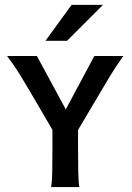

<svg xmlns="http://www.w3.org/2000/svg" viewBox="-20 -763 540 783"><path d="M210.4 -205.1 102.5 -389.6Q81.5 -425.8 60.5 -459.7Q39.6 -493.7 8.8 -534.7H130.4L286.1 -247.1ZM188.5 0Q192.4 -22 193.1 -63.5Q193.8 -105 193.8 -159.2V-254.4H298.3V-159.2Q298.3 -105 299.1 -63.5Q299.8 -22 303.7 0ZM281.7 -205.1 210.9 -247.1 364.7 -534.7H482.9Q450.2 -488.3 431.2 -457Q412.1 -425.8 391.1 -389.6ZM165.5 -596.7 272 -743.2H399.9L253.4 -596.7Z"/></svg>

Font: Harmattan
Style: Bold
Weight: 700
Designer: George W. Nuss III and SIL International
Foundry: SIL International
Version: Version 4.000